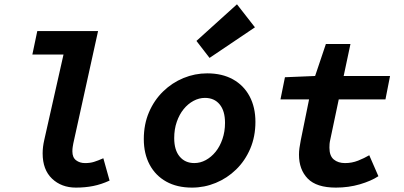

<svg xmlns="http://www.w3.org/2000/svg" viewBox="-20 -842 1840 874"><path d="M325.7 12Q259.6 12 216.8 -28.8Q174.1 -69.6 174.1 -143.7Q174.1 -158.1 175.9 -173.5Q177.8 -188.9 181.8 -206.4L269.1 -593.7H127.3L149.7 -700.5H426.4L313.8 -189.6Q312.5 -182.3 311 -173.4Q309.5 -164.6 309.5 -152.9Q309.5 -125.2 326.3 -112.4Q343 -99.6 367.6 -99.6Q390.2 -99.6 408 -105.2Q425.8 -110.7 450.4 -121.6L478.8 -20Q441 -2.6 404.2 4.7Q367.5 12 325.7 12Z M854.2 12Q786 12 736.9 -15.3Q687.8 -42.6 661.2 -92.4Q634.6 -142.2 634.6 -208.8Q634.6 -275.8 658.1 -330.9Q681.7 -386.1 722.5 -425.7Q763.3 -465.4 815.3 -486.8Q867.2 -508.1 923.1 -508.1Q991.3 -508.1 1040.4 -480.8Q1089.5 -453.5 1116.1 -403.7Q1142.7 -353.9 1142.7 -287.3Q1142.7 -220.5 1119.2 -165.3Q1095.6 -110.1 1054.8 -70.4Q1014 -30.7 962.1 -9.4Q910.2 12 854.2 12ZM864.5 -99.7Q891.9 -99.7 916.8 -113.3Q941.8 -126.9 961.4 -151Q981 -175.1 992.6 -209.1Q1004.3 -243.1 1004.3 -282.9Q1004.3 -337.3 979.8 -366.9Q955.4 -396.4 912.8 -396.4Q886.2 -396.4 860.9 -382.9Q835.5 -369.3 815.9 -345.1Q796.3 -321 784.7 -287.4Q773 -253.8 773 -213.2Q773 -158.8 797.9 -129.3Q822.7 -99.7 864.5 -99.7ZM933.9 -578.4 874.2 -655.7 1058.7 -822.4 1140.5 -717.6Z M1509.2 12Q1420.9 12 1380.9 -29Q1341 -70.1 1341 -137.8Q1341 -153.1 1343.1 -168.1Q1345.2 -183.1 1349 -203L1386.9 -389.4H1256.7L1277.1 -490.4L1414.4 -496.1L1463.4 -641.6H1575.3L1544.4 -496.1H1755.5L1734.6 -389.4H1522L1483.8 -208.2Q1480.8 -195.2 1480.2 -186.9Q1479.6 -178.5 1479.6 -169.7Q1479.6 -132.4 1499.4 -116Q1519.2 -99.6 1550.8 -99.6Q1581.8 -99.6 1610.2 -110.8Q1638.5 -122.1 1660.9 -135.3L1702.5 -39.9Q1669.4 -18.1 1618 -3Q1566.7 12 1509.2 12Z"/></svg>

Font: SourceCodeVF
Style: Italic
Weight: 200
Italic angle: -11°
Monospace: yes
Designer: Paul D. Hunt, Teo Tuominen
Foundry: Adobe
Version: Version 1.026;hotconv 1.1.0;makeotfexe 2.6.0